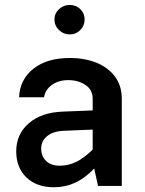

<svg xmlns="http://www.w3.org/2000/svg" viewBox="-20 -767 600 792"><path d="M204.6 -686.5Q204.6 -711.9 223.4 -729.2Q242.2 -746.6 267.6 -746.6Q293.5 -746.6 311.3 -729.2Q329.1 -711.9 329.1 -686.5Q329.1 -661.1 311.3 -643.1Q293.5 -625 267.6 -625Q242.2 -625 223.4 -643.1Q204.6 -661.1 204.6 -686.5ZM482.4 -359.4V0H384.3L368.7 -71.8Q329.6 -31.2 289.3 -12.9Q249 5.4 202.1 5.4Q130.9 5.4 88.9 -35.2Q46.9 -75.7 46.9 -143.1Q46.9 -212.9 98.4 -258.1Q149.9 -303.2 238.8 -306.6L362.3 -311.5V-359.4Q362.3 -397 332.3 -416.7Q302.2 -436.5 261.7 -436.5Q221.7 -436.5 194.3 -417Q167 -397.5 161.6 -365.7H58.6Q62 -439.5 117.9 -483.6Q173.8 -527.8 268.1 -527.8Q329.6 -527.8 378.2 -508.1Q426.8 -488.3 454.6 -450.7Q482.4 -413.1 482.4 -359.4ZM149.9 -154.3Q149.9 -122.6 170.2 -103Q190.4 -83.5 226.1 -83.5Q262.2 -83.5 294.2 -99.1Q326.2 -114.7 362.3 -149.9V-232.4L243.2 -227.5Q198.7 -225.6 174.3 -205.3Q149.9 -185.1 149.9 -154.3Z"/></svg>

Font: Estedad-FD SemiBold
Style: Regular
Weight: 600
Designer: Amin Abedi
Version: Version 7.3